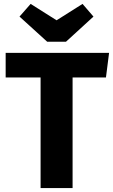

<svg xmlns="http://www.w3.org/2000/svg" viewBox="-20 -964 580 984"><path d="M270 -860 137 -944 80 -879 222 -750H318L459 -879L403 -944ZM9 -693V-567H188V0H352V-567H523L539 -693Z"/></svg>

Font: Fira Sans
Style: Bold
Weight: 700
Designer: Carrois Corporate & Edenspiekermann AG
Foundry: Carrois Corporate GbR & Edenspiekermann AG
Version: Version 4.203